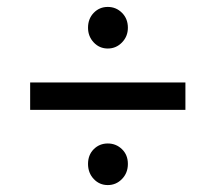

<svg xmlns="http://www.w3.org/2000/svg" viewBox="-20 -627 622 554"><path d="M67 -310V-389H515V-310ZM291 -93Q267 -93 250.5 -110.5Q234 -128 234 -154Q234 -180 250.5 -196.5Q267 -213 291 -213Q315 -213 332 -196.5Q349 -180 349 -154Q349 -128 332 -110.5Q315 -93 291 -93ZM291 -487Q267 -487 250.5 -504.5Q234 -522 234 -547Q234 -573 250.5 -590Q267 -607 291 -607Q315 -607 332 -590Q349 -573 349 -547Q349 -522 332 -504.5Q315 -487 291 -487Z"/></svg>

Font: MOST Montserrat Medium
Style: Regular
Weight: 500
Designer: Julieta Ulanovsky
Foundry: Julieta Ulanovsky
Version: Version 8.000;March 11, 2024;FontCreator 15.0.0.2926 64-bit